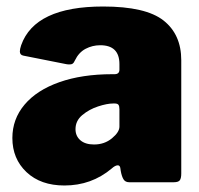

<svg xmlns="http://www.w3.org/2000/svg" viewBox="-20 -560 613 590"><path d="M178 10Q105 10 61.5 -31Q18 -72 18 -136Q18 -194 55.5 -238.5Q93 -283 162.5 -307.5Q232 -332 325 -332H332Q347 -332 347 -346V-363Q347 -421 288 -421Q264 -421 243 -410Q222 -399 210 -374Q207 -367 203.5 -364.5Q200 -362 194 -362Q187 -362 183 -363L52 -389Q41 -391 41 -402Q41 -409 45 -421Q87 -540 297 -540Q428 -540 482.5 -497Q537 -454 537 -375V-27Q537 -12 532.5 -6Q528 0 514 0H377Q365 0 359.5 -9Q354 -18 351 -35L350 -42Q349 -52 342 -52Q334 -52 323 -42Q261 10 178 10ZM332 -242H328Q309 -242 281.5 -233Q254 -224 233 -206.5Q212 -189 212 -163Q212 -142 227 -129Q242 -116 269 -116Q301 -116 324 -135Q347 -154 347 -171V-224Q347 -234 344 -238Q341 -242 332 -242Z"/></svg>

Font: Libre Franklin Black
Style: Regular
Weight: 900
Designer: Pablo Impallari, Rodrigo Fuenzalida
Foundry: Impallari Type
Version: Version 1.002; ttfautohint (v1.5)